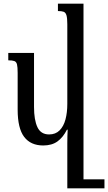

<svg xmlns="http://www.w3.org/2000/svg" viewBox="-20 -780 588 1044"><path d="M215 11Q147 11 111.5 -35.5Q76 -82 76 -184V-384Q76 -415 72.5 -429.5Q69 -444 58 -448Q47 -452 25 -452V-492H165V-198Q165 -128 183.5 -88.5Q202 -49 247 -49Q282 -49 304 -71Q326 -93 336 -130.5Q346 -168 346 -215V-648Q346 -681 341.5 -696.5Q337 -712 326 -716Q315 -720 295 -720V-760H434V195H548V244H346V-2Q346 -20 346.5 -38.5Q347 -57 348 -75H344Q323 -33 292.5 -11Q262 11 215 11Z"/></svg>

Font: Noto Serif Armenian Condensed Medium
Style: Regular
Weight: 500
Width: 3
Designer: Monotype Design Team
Foundry: Monotype Imaging Inc.
Version: Version 2.008; ttfautohint (v1.8.4.7-5d5b)